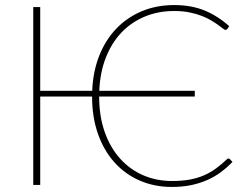

<svg xmlns="http://www.w3.org/2000/svg" viewBox="-20 -731 986 759"><path d="M883 -104.5Q885 -104.5 888.5 -102L899 -91Q878 -69 853.5 -50.8Q829 -32.5 799.8 -19.5Q770.5 -6.5 735.8 0.8Q701 8 659 8Q590.5 8 532.8 -17Q475 -42 433 -88.5Q391 -135 367.5 -201.2Q344 -267.5 344 -349.5H139V0H111.5V-703H139V-372H344.5Q347.5 -448 372.2 -510.5Q397 -573 439.5 -617.5Q482 -662 540.2 -686.5Q598.5 -711 668.5 -711Q736.5 -711 788.8 -689.5Q841 -668 886 -627.5L878.5 -616.5Q876.5 -613 870.5 -613Q867.5 -613 860.8 -618.5Q854 -624 842.5 -632.2Q831 -640.5 815 -650.2Q799 -660 777.5 -668.2Q756 -676.5 728.8 -682Q701.5 -687.5 668.5 -687.5Q605.5 -687.5 552.5 -665.5Q499.5 -643.5 460.5 -602.8Q421.5 -562 398.5 -503.5Q375.5 -445 372.5 -372H750V-349.5H372Q372 -271 394 -209Q416 -147 454.8 -104Q493.5 -61 546 -38.2Q598.5 -15.5 660 -15.5Q699 -15.5 729.5 -21Q760 -26.5 785.5 -37.5Q811 -48.5 833 -64.5Q855 -80.5 876.5 -101Q880 -104.5 883 -104.5Z"/></svg>

Font: Lato Thin
Style: Regular
Weight: 200
Designer: Lukasz Dziedzic
Foundry: tyPoland Lukasz Dziedzic
Version: Version 2.007; 2014-02-27